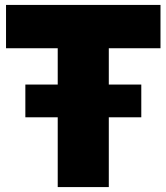

<svg xmlns="http://www.w3.org/2000/svg" viewBox="-20 -760 676 780"><path d="M632 -564H422V-416.5H554V-283.5H422V0H214.5V-283.5H83V-416.5H214.5V-564H4.5V-740H632Z"/></svg>

Font: Encode Sans SemiCondensed Black
Style: Regular
Weight: 900
Width: 4
Designer: Multiple Designers
Foundry: Impallari Type
Version: Version 2.000